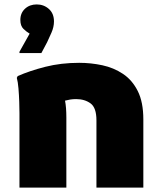

<svg xmlns="http://www.w3.org/2000/svg" viewBox="-20 -848 732 868"><path d="M114 -696Q100 -704 86 -717.5Q72 -731 72 -758Q72 -789 93 -808.5Q114 -828 146 -828Q178 -828 201 -807.5Q224 -787 224 -751Q224 -726 212.5 -700Q201 -674 193 -657L167 -608H68V-614ZM68 0V-336Q68 -356 67 -387Q66 -418 63.5 -448Q61 -478 56 -496L60 -504Q114 -528 185 -546Q256 -564 338 -564Q391 -564 442.5 -553Q494 -542 536 -514Q578 -486 603 -436Q628 -386 628 -308V0H416V-304Q416 -361 389.5 -380.5Q363 -400 324 -400Q310 -400 297.5 -398Q285 -396 274 -393Q280 -363 280 -316V0Z"/></svg>

Font: Kufam Black
Style: Regular
Weight: 900
Designer: Wael Morcos, Artur Schmal
Foundry: Original Type
Version: Version 1.301; ttfautohint (v1.8.3)